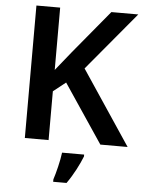

<svg xmlns="http://www.w3.org/2000/svg" viewBox="-61 -762 769 1031"><g transform="rotate(5 323.5 -246.5)"><path d="M647 0 380 -400 642 -714H497L304 -481C276 -446 248 -412 221 -378V-714H93V0H221V-263L288 -316L500 0ZM418 71V61H299C294 104 277 172 265 208V221H337C372 172 402 112 418 71Z"/></g></svg>

Font: Noto Sans Bamum SemiBold
Style: Regular
Weight: 600
Designer: Monotype Design Team
Foundry: Monotype Imaging Inc.
Version: Version 2.002